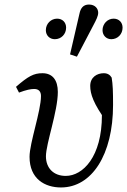

<svg xmlns="http://www.w3.org/2000/svg" viewBox="-20 -808 557 841"><path d="M247.1 13.1C382.2 13.1 475.2 -130.3 475.2 -348.5C475.2 -408.4 474.2 -437.2 469.1 -468.1C462 -480.2 450.8 -487.3 434.7 -487.3C405.3 -487.4 375.2 -470.1 375.2 -431.8C375.2 -396.2 389.3 -354.3 445.4 -276.7L448.8 -345.8L422.4 -381C425.4 -351.1 426.4 -329.1 426.4 -303.2C426.4 -121.6 343.2 -37.5 267.9 -37.5C215 -37.5 181.2 -71.3 181.2 -123.3C181.2 -178.4 233.3 -320.6 233.3 -405.2C233.3 -457.2 210.1 -487.3 165.8 -487.3C127.7 -487.3 103.3 -474 50.1 -427.7L63.2 -402.4C94.8 -414.3 114.8 -418.3 129.6 -418.3C149.5 -418.3 159.5 -407.4 159.5 -387.4C159.5 -321.9 109.4 -181.7 109.4 -121.1C109.4 -24.1 176.8 13.1 247.1 13.1ZM220.2 -636.3C248.3 -636.3 269.6 -658.4 269.6 -686.9C269.6 -710.2 253.4 -726.3 230.2 -726.3C203.1 -726.3 180.8 -704.1 180.8 -675.7C180.8 -653.3 197 -636.3 220.2 -636.3ZM316.9 -559.7C341.1 -605.6 364.9 -651.2 388.9 -697.1C401 -720.1 410.1 -737.3 410.1 -752.4C410.1 -769.9 396.9 -788.1 369.7 -788.1C344.3 -788.1 332.9 -771.8 328 -747.8C314.2 -688.1 300.5 -629.4 286.8 -569.7L316.9 -559.7ZM467.5 -636.3C495.6 -636.3 516.9 -658.4 516.9 -686.9C516.9 -710.2 500.8 -726.3 477.6 -726.3C450.4 -726.3 429.1 -703.1 429.1 -675.7C429.1 -653.3 445.3 -636.3 467.5 -636.3Z"/></svg>

Font: Source Serif Variable
Style: Italic
Weight: 389
Italic angle: -12°
Designer: Frank Grießhammer
Foundry: Adobe Systems Incorporated
Version: Version 3.001;hotconv 1.0.111;makeotfexe 2.5.65597